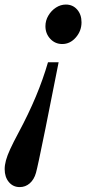

<svg xmlns="http://www.w3.org/2000/svg" viewBox="-25 -554 369 822"><path d="M226 -287.5 169.5 -3.5Q151.5 85.5 142.2 128.5Q133 171.5 129 186Q121 214.5 102.5 230.8Q84 247 59.5 247Q31 247 13 225.5Q-5 204 -5 170Q-5 153 0.5 132.5Q6 112 19 83.8Q32 55.5 53.5 15.5Q97.5 -66.5 128.5 -140.8Q159.5 -215 180.5 -287.5ZM257 -534.5Q286.5 -534.5 305.2 -513.2Q324 -492 324 -458.5Q324 -421.5 299.5 -393.5Q275 -365.5 241.5 -365.5Q211 -365.5 190.2 -387.8Q169.5 -410 169.5 -442Q169.5 -466 182 -487.2Q194.5 -508.5 214.5 -521.5Q234.5 -534.5 257 -534.5Z"/></svg>

Font: Libre Caslon Condensed
Style: Italic
Weight: 400
Italic angle: -22.583°
Designer: Pablo Impallari, Rodrigo Fuenzalida, Katja Schimmel, Ertekin Erdin
Foundry: Pablo Impallari, Rodrigo Fuenzalida
Version: Version 2.000;gftools[0.9.33]